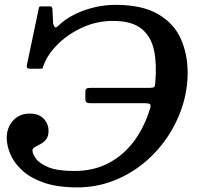

<svg xmlns="http://www.w3.org/2000/svg" viewBox="-20 -782 854 813"><path d="M8.5 -199Q8.5 -241 35 -271Q61.5 -301 106 -301Q144.5 -301 165 -279.5Q185.5 -258 185.5 -227.5Q185.5 -204.5 175.2 -191.8Q165 -179 151.5 -172Q138 -165 127.8 -159.2Q117.5 -153.5 117.5 -144.5Q117.5 -131.5 131.8 -111Q146 -90.5 184.2 -74.2Q222.5 -58 295 -58Q378 -58 442 -92.5Q506 -127 549.5 -187Q593 -247 615.5 -323Q620 -336.5 615.2 -340.8Q610.5 -345 594.5 -345H362.5Q351.5 -345 346.5 -348.5Q341.5 -352 341.5 -362V-394Q341.5 -403 345.8 -406.5Q350 -410 365 -410H613.5Q629.5 -410 633 -413.8Q636.5 -417.5 637.5 -432Q644.5 -508.5 632.5 -567.5Q620.5 -626.5 579.5 -660Q538.5 -693.5 458 -693.5Q391.5 -693.5 331.5 -666.8Q271.5 -640 227.2 -597.2Q183 -554.5 165 -506.5Q161.5 -498.5 161.2 -494.8Q161 -491 150 -491H109Q99.5 -491 96.2 -493.5Q93 -496 93.5 -505L143.5 -743Q144.5 -750.5 146.2 -752.8Q148 -755 156 -755H189Q197 -755 198.5 -753Q200 -751 202 -745.5L205 -681Q210.5 -667 214.8 -666Q219 -665 227.5 -673.5Q252.5 -698.5 291 -718.5Q329.5 -738.5 375.5 -750Q421.5 -761.5 468 -761.5Q581.5 -761.5 648.8 -722.5Q716 -683.5 745.2 -618.5Q774.5 -553.5 774.5 -474.5Q774.5 -400 751.2 -329.2Q728 -258.5 685.5 -196.8Q643 -135 584.8 -88.2Q526.5 -41.5 456 -15Q385.5 11.5 307 11.5Q224 11.5 166.8 -8.2Q109.5 -28 74.8 -59.8Q40 -91.5 24.2 -128.2Q8.5 -165 8.5 -199Z"/></svg>

Font: Besley* Medium
Style: Italic
Weight: 500
Italic angle: -13°
Designer: Owen Earl
Foundry: indestructible type*
Version: Version 3.000; ttfautohint (v1.8.3)